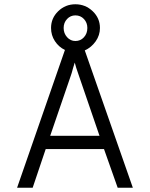

<svg xmlns="http://www.w3.org/2000/svg" viewBox="-20 -879 702 899"><path d="M60 0 284 -645Q255 -659 237 -686.5Q219 -714 219 -748Q219 -794 252.5 -826.5Q286 -859 333 -859Q380 -859 414 -826.5Q448 -794 448 -748Q448 -714 428 -685.5Q408 -657 377 -643L602 0H531L467 -181H194L133 0ZM333 -687Q357 -687 373 -704.5Q389 -722 389 -748Q389 -773 373 -790Q357 -807 333 -807Q310 -807 294 -790Q278 -773 278 -748Q278 -723 294 -705Q310 -687 333 -687ZM215 -243H446L350 -523Q334 -568 330 -586L322 -560Q315 -533 311 -523Z"/></svg>

Font: Overpass Light
Style: Regular
Weight: 300
Designer: Delve Withrington, Thomas Jockin
Foundry: Delve Fonts
Version: Version 3.000;DELV;Overpass